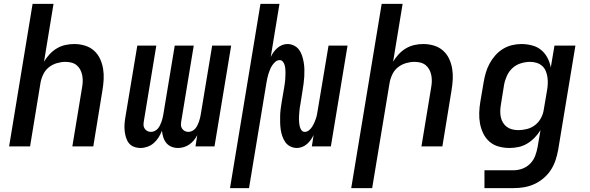

<svg xmlns="http://www.w3.org/2000/svg" viewBox="-20 -755 3040 990"><path d="M27 0 148 -735H256L207 -437Q219 -457 235.5 -475Q252 -493 273 -505.5Q294 -518 317 -523Q340 -528 362 -528Q391 -528 417.5 -520Q444 -512 464 -494.5Q484 -477 495.5 -452.5Q507 -428 511.5 -401Q516 -374 514.5 -345.5Q513 -317 508 -288L461 0H353L403 -303Q406 -319 406.5 -335Q407 -351 404 -366.5Q401 -382 394 -395.5Q387 -409 375.5 -418.5Q364 -428 349 -432Q334 -436 317 -436Q296 -436 273.5 -429.5Q251 -423 232.5 -408.5Q214 -394 203.5 -372.5Q193 -351 189 -329L135 0Z M705 8Q687 8 671 2Q655 -4 645 -16.5Q635 -29 630 -45Q625 -61 623 -78Q621 -95 622 -112.5Q623 -130 626 -148L688 -520H786L722 -132Q720 -121 720 -111Q720 -101 725.5 -92.5Q731 -84 739.5 -79.5Q748 -75 758 -75Q768 -75 777.5 -79.5Q787 -84 793.5 -91.5Q800 -99 804.5 -108Q809 -117 812.5 -126.5Q816 -136 818 -145Q820 -154 822 -164L881 -520H979L915 -132Q913 -121 913 -111Q913 -101 918.5 -92.5Q924 -84 932.5 -79.5Q941 -75 951 -75Q961 -75 970.5 -79.5Q980 -84 986.5 -91.5Q993 -99 997.5 -108Q1002 -117 1005.5 -126.5Q1009 -136 1011 -145Q1013 -154 1015 -164L1074 -520H1172L1086 0H988L997 -58Q990 -44 979.5 -31.5Q969 -19 956 -10Q943 -1 928 3.5Q913 8 898 8Q880 8 864 1.5Q848 -5 837.5 -18Q827 -31 822 -47Q817 -63 815 -81Q808 -63 798 -47Q788 -31 773.5 -18Q759 -5 740.5 1.5Q722 8 705 8Z M1166 215 1323 -735H1421L1376 -461Q1382 -474 1390.5 -486Q1399 -498 1410 -507.5Q1421 -517 1434.5 -522.5Q1448 -528 1462 -528Q1480 -528 1496 -520Q1512 -512 1522 -498.5Q1532 -485 1537.5 -468Q1543 -451 1546 -433.5Q1549 -416 1549.5 -398Q1550 -380 1549 -361.5Q1548 -343 1545.5 -324.5Q1543 -306 1540 -288L1529 -218Q1527 -208 1525.5 -198Q1524 -188 1523.5 -178Q1523 -168 1522 -158Q1521 -148 1521.5 -138Q1522 -128 1523 -118.5Q1524 -109 1526.5 -100Q1529 -91 1535 -83Q1541 -75 1551 -75Q1563 -75 1573 -83Q1583 -91 1589.5 -101.5Q1596 -112 1601 -123Q1606 -134 1609.5 -145Q1613 -156 1615 -167.5Q1617 -179 1619 -191L1674 -520H1772L1686 0H1588L1597 -59Q1591 -46 1582.5 -34Q1574 -22 1563 -12.5Q1552 -3 1538.5 2.5Q1525 8 1511 8Q1493 8 1477 0Q1461 -8 1451.5 -21.5Q1442 -35 1436 -52Q1430 -69 1427.5 -86.5Q1425 -104 1424.5 -122Q1424 -140 1424.5 -158.5Q1425 -177 1427.5 -195.5Q1430 -214 1433 -232L1445 -302Q1446 -312 1448 -322Q1450 -332 1450.5 -342Q1451 -352 1451.5 -362Q1452 -372 1452 -382Q1452 -392 1451 -401.5Q1450 -411 1447.5 -420Q1445 -429 1438.5 -437Q1432 -445 1422 -445Q1410 -445 1400.5 -437Q1391 -429 1384 -418.5Q1377 -408 1372.5 -397Q1368 -386 1364.5 -375Q1361 -364 1358.5 -352.5Q1356 -341 1354 -329L1264 215Z M1791 215 1948 -735H2056L2007 -437Q2019 -457 2035.5 -475Q2052 -493 2073 -505.5Q2094 -518 2117 -523Q2140 -528 2162 -528Q2191 -528 2217.5 -520Q2244 -512 2264 -494.5Q2284 -477 2295.5 -452.5Q2307 -428 2311.5 -401Q2316 -374 2314.5 -345.5Q2313 -317 2308 -288L2261 0H2153L2203 -303Q2206 -319 2206.5 -335Q2207 -351 2204 -366.5Q2201 -382 2194 -395.5Q2187 -409 2175.5 -418.5Q2164 -428 2149 -432Q2134 -436 2117 -436Q2096 -436 2073.5 -429.5Q2051 -423 2032.5 -408.5Q2014 -394 2003.5 -372.5Q1993 -351 1989 -329L1899 215Z M2628 215H2478V123H2628Q2651 123 2674 114.5Q2697 106 2714 88.5Q2731 71 2739.5 48.5Q2748 26 2752 3L2767 -84Q2754 -63 2736.5 -45Q2719 -27 2698 -14.5Q2677 -2 2653.5 3Q2630 8 2607 8Q2578 8 2551 0.5Q2524 -7 2504 -24.5Q2484 -42 2472 -66.5Q2460 -91 2455 -118Q2450 -145 2451 -174Q2452 -203 2457 -232L2474 -332Q2478 -356 2485 -380Q2492 -404 2504 -426.5Q2516 -449 2533.5 -469Q2551 -489 2573 -502.5Q2595 -516 2619.5 -522Q2644 -528 2668 -528Q2696 -528 2723 -521Q2750 -514 2770 -497.5Q2790 -481 2802.5 -457.5Q2815 -434 2820 -407L2839 -520H2947L2858 18Q2853 45 2844.5 71Q2836 97 2820.5 121Q2805 145 2782.5 164Q2760 183 2734.5 194.5Q2709 206 2682 210.5Q2655 215 2628 215ZM2653 -84Q2675 -84 2698 -90Q2721 -96 2739.5 -110.5Q2758 -125 2769.5 -146.5Q2781 -168 2784 -191L2801 -291Q2804 -308 2804.5 -325Q2805 -342 2802.5 -358.5Q2800 -375 2793.5 -390Q2787 -405 2775 -415.5Q2763 -426 2747 -431Q2731 -436 2713 -436Q2690 -436 2665.5 -428.5Q2641 -421 2622.5 -404Q2604 -387 2593.5 -363.5Q2583 -340 2579 -317L2563 -217Q2560 -201 2559.5 -184.5Q2559 -168 2562 -152.5Q2565 -137 2573 -123.5Q2581 -110 2593 -101Q2605 -92 2620.5 -88Q2636 -84 2653 -84Z"/></svg>

Font: Iosevka Semibold Extended
Style: Italic
Weight: 600
Width: 7
Italic angle: -9°
Monospace: yes
Designer: Belleve Invis
Foundry: Belleve Invis
Version: Version 32.5.0; ttfautohint (v1.8.4)